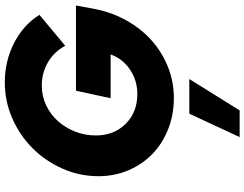

<svg xmlns="http://www.w3.org/2000/svg" viewBox="-132 -616 1043 820"><g transform="rotate(-90 390.0 -206.5)"><path d="M762 -328Q748 -253 713 -190Q678 -127 628 -82Q578 -37 514.5 -11.5Q451 14 381 14Q309 14 247.5 -10.5Q186 -35 142 -77.5Q98 -120 72.5 -179.5Q47 -239 47 -308Q47 -389 79.5 -462Q112 -535 166.5 -589.5Q221 -644 294 -676Q367 -708 448 -708Q539 -708 616.5 -668Q694 -628 736 -560L604 -450Q578 -498 533 -524Q488 -550 434 -550Q390 -550 351 -532Q312 -514 283.5 -482.5Q255 -451 238 -409Q221 -367 221 -319Q221 -242 270.5 -192Q320 -142 398 -142Q456 -142 502.5 -173.5Q549 -205 567 -256H380L412 -404H776ZM314 80H462L328 295H214Z"/></g></svg>

Font: Red Hat Display Black
Style: Italic
Weight: 900
Italic angle: -12°
Designer: Pentagram / MCKL
Foundry: Pentagram / MCKL
Version: Version 1.003; Red Hat Display Black Italic